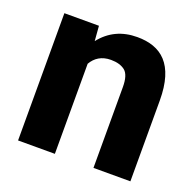

<svg xmlns="http://www.w3.org/2000/svg" viewBox="-101 -644 763 749"><g transform="rotate(20 281.0 -269.0)"><path d="M280.8 -419.4C306.2 -419.4 325.7 -413.6 339.8 -402.3C353.5 -391.1 360.4 -368.7 360.4 -335.4V0H513.7V-335C513.7 -486.3 446.3 -538.1 347.2 -538.1C283.7 -538.1 233.4 -514.2 195.8 -466.3L190.9 -528.3H47.4V0H200.2V-374C216.3 -401.9 242.2 -419.4 280.8 -419.4Z"/></g></svg>

Font: Vazirmatn ExtraBold
Style: Regular
Weight: 800
Designer: Saber Rastikerdar
Foundry: Saber Rastikerdar
Version: Version 33.003